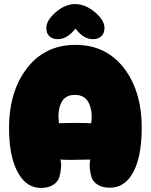

<svg xmlns="http://www.w3.org/2000/svg" viewBox="-20 -919 740 941"><path d="M181 2Q217 2 240.5 -13Q264 -28 270.5 -50Q277 -72 279 -96Q281 -120 276 -137Q309 -134 423 -137Q418 -120 420 -96Q422 -72 428.5 -50.5Q435 -29 458.5 -14Q482 1 518 1Q586 1 626 -63Q666 -127 673 -241Q686 -446 597 -572.5Q508 -699 350 -699Q192 -699 102.5 -571.5Q13 -444 26 -241Q33 -129 73.5 -63.5Q114 2 181 2ZM269 -315Q261 -374 279.5 -414Q298 -454 347 -454Q396 -454 415.5 -413.5Q435 -373 427 -315Q348 -318 269 -315ZM264 -727Q309 -727 350 -779Q389 -727 435 -727Q462 -727 477 -741.5Q492 -756 492 -782Q492 -820 445 -859.5Q398 -899 348 -899Q299 -899 253 -859Q207 -819 207 -782Q207 -756 222 -741.5Q237 -727 264 -727Z"/></svg>

Font: Cherry Bomb
Style: Regular
Weight: 400
Designer: satsuyako
Foundry: satsuyako
Version: Version 4.0